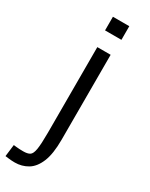

<svg xmlns="http://www.w3.org/2000/svg" viewBox="-259 -811 808 1036"><g transform="rotate(30 145.0 -293.0)"><path d="M109 -681V-766H211V-681ZM43 180Q24 180 3.5 177.5Q-17 175 -17 175L-8 101Q-8 101 10 103Q28 105 53 105Q79 105 93 96.5Q107 88 112.5 55Q118 22 118 -50V-582H201V-53Q201 35 180 86Q159 137 123 158.5Q87 180 43 180Z"/></g></svg>

Font: Ruda
Style: Regular
Weight: 400
Designer: Mariela Monsalve and Angelina Sanchez
Foundry: Mariela Monsalve and Angelina Sanchez
Version: Version 2.000